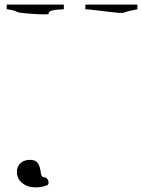

<svg xmlns="http://www.w3.org/2000/svg" viewBox="-20 -550 614 830"><path d="M183 251C198 245 186 217 175 217C175 217 175 217 175 217C168 217 164 215 161 211C158 207 156 199 155 187C155 187 155 187 155 187C152 170 147 158 140 151C133 144 122 141 109 141C109 141 109 141 109 141C92 141 79 146 69 155C58 165 53 178 53 193C53 193 53 193 53 193C53 213 61 229 76 241C91 254 110 260 135 260C135 260 135 260 135 260C152 260 168 257 183 251ZM55 -498C66 -492 190 -484 190 -490C190 -490 190 -490 190 -490C190 -497 194 -501 203 -504C212 -507 229 -509 256 -510C256 -510 256 -530 256 -530C256 -530 9 -530 9 -530C9 -530 9 -510 9 -510C9 -510 9 -510 9 -510C29 -508 44 -504 55 -498ZM349 -510C400 -507 501 -490 514 -495C527 -500 547 -505 574 -510C574 -510 574 -530 574 -530C574 -530 349 -530 349 -530C349 -530 349 -510 349 -510C349 -510 349 -510 349 -510Z"/></svg>

Font: Only Serifs
Style: Regular
Weight: 500
Designer: Matt LaGrandeur
Version: Version 0.001